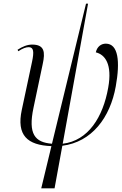

<svg xmlns="http://www.w3.org/2000/svg" viewBox="-20 -780 658 1038"><path d="M203 238H275L317 8C476 -12 576 -144 606 -314C630 -447 620 -544 552 -544C528 -544 505 -529 498 -497C548 -485 588 -433 565 -306C537 -147 457 -19 319 -3L456 -760H445L261 -3C169 -10 131 -55 161 -197L211 -434C225 -498 221 -539 154 -539C127 -539 101 -528 75 -511L79 -503C103 -519 121 -525 135 -525C162 -525 165 -501 153 -445L98 -187C68 -48 128 5 258 10Z"/></svg>

Font: Noto Serif Display Condensed Light
Style: Italic
Weight: 300
Width: 3
Italic angle: -12°
Designer: Monotype Design Team
Foundry: Monotype Imaging Inc.
Version: Version 2.009